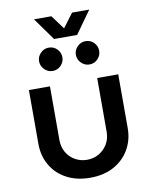

<svg xmlns="http://www.w3.org/2000/svg" viewBox="-96 -951 818 1033"><g transform="rotate(-10 313.0 -434.0)"><path d="M313 12Q239 12 184 -17.5Q129 -47 99 -99Q69 -151 69 -216V-510H184V-217Q184 -178 201.5 -148.5Q219 -119 248.5 -102.5Q278 -86 313 -86Q348 -86 377 -102.5Q406 -119 424 -148.5Q442 -178 442 -217V-510H557V-216Q557 -151 526.5 -99Q496 -47 441.5 -17.5Q387 12 313 12ZM414.4 -588.9Q388.6 -588.9 369.7 -607.9Q350.7 -626.8 350.7 -652.6Q350.7 -678.4 369.7 -697.4Q388.6 -716.3 414.4 -716.3Q441.1 -716.3 459.6 -697.4Q478.1 -678.4 478.1 -652.6Q478.1 -626.8 459.6 -607.9Q441.1 -588.9 414.4 -588.9ZM213.4 -588.9Q187.6 -588.9 168.7 -607.9Q149.7 -626.8 149.7 -652.6Q149.7 -678.4 168.7 -697.4Q187.6 -716.3 213.4 -716.3Q240.1 -716.3 258.6 -697.4Q277.1 -678.4 277.1 -652.6Q277.1 -626.8 258.6 -607.9Q240.1 -588.9 213.4 -588.9ZM250 -757 162 -880H257L313 -804L370 -880H464L376 -757Z"/></g></svg>

Font: MuseoModerno Medium
Style: Regular
Weight: 500
Designer: Pablo Cosgaya, Héctor Gatti, Marcela Romero, and the Authors of The MuseoModerno Project.
Foundry: Omnibus-Type Team
Version: Version 1.001